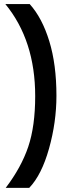

<svg xmlns="http://www.w3.org/2000/svg" viewBox="-20 -852 351 940"><path d="M123 67.9H7.8Q84 -32.2 118.2 -133.3Q152.3 -234.4 152.3 -381.3Q152.3 -653.8 6.3 -832H125.5Q186.5 -764.2 221.4 -650.1Q256.3 -536.1 256.3 -383.3Q256.3 -253.9 220 -124.5Q183.6 4.9 123 67.9Z"/></svg>

Font: Acari Sans Neue Black
Style: Regular
Weight: 900
Designer: Alfredo Marco Pradil
Foundry: Alfredo Marco Pradil
Version: Version 1.045;June 16, 2019;FontCreator 11.5.0.2425 64-bit; 